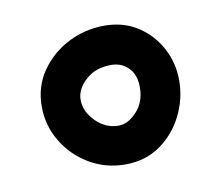

<svg xmlns="http://www.w3.org/2000/svg" viewBox="-45 -385 450 390"><g transform="rotate(-10 180.0 -190.5)"><path d="M38.1 -192.9Q38.1 -234.4 60.1 -265.9Q82 -297.4 116.9 -315.2Q151.9 -333 191.4 -333Q230 -333 259.3 -314.5Q288.6 -295.9 305.4 -264.9Q322.3 -233.9 322.3 -197.3Q322.3 -159.7 305.2 -125.2Q288.1 -90.8 257.3 -69.3Q226.6 -47.9 185.5 -47.9Q145 -47.9 111.6 -67.6Q78.1 -87.4 58.1 -120.6Q38.1 -153.8 38.1 -192.9ZM118.2 -192.9Q118.2 -168.9 138.4 -148.4Q158.7 -127.9 185.5 -127.9Q205.1 -127.9 223.1 -147.5Q241.2 -167 241.2 -197.3Q241.2 -223.1 227.1 -237.5Q212.9 -252 191.4 -252Q158.7 -252 138.4 -233.2Q118.2 -214.4 118.2 -192.9Z"/></g></svg>

Font: Mikhak-FD SemiBold
Style: Regular
Weight: 600
Designer: Amin Abedi
Version: Version 3.2